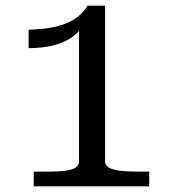

<svg xmlns="http://www.w3.org/2000/svg" viewBox="-20 -658 600 678"><path d="M351 -88Q351 -74 365 -66Q379 -58 405 -55Q431 -52 466 -52H507V0H99V-52H154Q187 -52 210.5 -55Q234 -58 246.5 -66Q259 -74 259 -88V-568L275 -580Q268 -557 250.5 -540Q233 -523 206.5 -511Q180 -499 148 -493.5Q116 -488 81 -488V-553Q119 -554 151.5 -559Q184 -564 210 -574Q236 -584 256 -600Q276 -616 289 -638H351Z"/></svg>

Font: Roboto Serif
Style: Regular
Weight: 400
Designer: Greg Gazdowicz
Foundry: Commercial Type
Version: Version 1.008